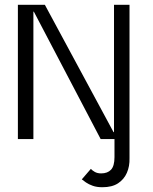

<svg xmlns="http://www.w3.org/2000/svg" viewBox="-20 -583 640 805"><path d="M409 202Q386 202 369 196Q352 190 340.5 182Q329 174 323 169L361 125Q366 131 377 137.5Q388 144 404 144Q431 144 445.5 128.5Q460 113 460 76V-22H523V80Q524 114 512 141.5Q500 169 475 185.5Q450 202 409 202ZM458 -563H523V0H402L122 -534H120V0H55V-563H168L456 -29H458Z"/></svg>

Font: Darker Grotesque Medium
Style: Regular
Weight: 500
Designer: Gabriel Lam
Foundry: TypeRant
Version: Version 1.000;gftools[0.9.28]